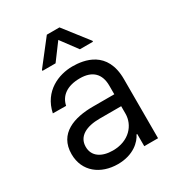

<svg xmlns="http://www.w3.org/2000/svg" viewBox="-184 -880 932 1010"><g transform="rotate(-30 282.0 -375.5)"><path d="M237.2 12.8C332.4 12.8 382.1 -38.4 399.1 -73.9H403.4V0H487.2V-359.4C487.2 -532.7 355.1 -552.6 285.5 -552.6C203.1 -552.6 98.7 -511.4 73.2 -389.9L153.4 -389.2C164.8 -443.2 208.5 -478.7 288.4 -478.7C365.4 -478.7 403.4 -437.9 403.4 -367.9V-315.3H273.4C160.5 -315.3 51.1 -279.8 51.1 -154.8C51.1 -48.3 133.5 12.8 237.2 12.8ZM134.9 -150.6C134.9 -214.5 192.5 -242.9 272.7 -242.9H403.4V-197.4C403.4 -129.3 349.4 -62.5 250 -62.5C183.2 -62.5 134.9 -92.3 134.9 -150.6ZM137.8 -610.8H217.3L291.2 -710.2L365.1 -610.8H444.6V-616.5L329.5 -764.2H252.8L137.8 -616.5Z"/></g></svg>

Font: Margiela Sans
Style: Regular
Weight: 400
Designer: Stefan Endress, Andreas Faust
Version: Version 1.100;FEAKit 1.0